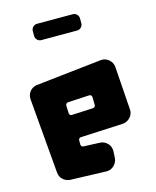

<svg xmlns="http://www.w3.org/2000/svg" viewBox="-133 -1011 897 1104"><g transform="rotate(-15 315.5 -459.5)"><path d="M381 -369Q387 -370 391.5 -374.5Q396 -379 395 -385L394 -431Q394 -438 389 -442.5Q384 -447 377 -446L249 -439Q243 -438 239.5 -433Q236 -428 236 -422L238 -377Q238 -371 242.5 -366.5Q247 -362 254 -363ZM147 -5Q122 -7 104.5 -23.5Q87 -40 85 -65L47 -511Q45 -537 60.5 -557Q76 -577 102 -581L492 -624Q520 -628 542 -610Q564 -592 566 -564L584 -307Q586 -280 567.5 -260Q549 -240 522 -238L271 -226Q264 -226 260 -221.5Q256 -217 256 -211V-186Q256 -180 260 -175.5Q264 -171 271 -171L367 -167Q394 -166 412.5 -146.5Q431 -127 430 -100L428 -60Q426 -34 406.5 -15.5Q387 3 360 2ZM161 -887Q161 -901 171 -911Q181 -921 195 -921H408Q422 -921 432 -911Q442 -901 442 -887V-858Q442 -844 432 -834Q422 -824 408 -824H195Q181 -824 171 -834Q161 -844 161 -858V-887Z"/></g></svg>

Font: d puntillas B to tiptoe
Style: Regular
Weight: 400
Designer: deFharo
Foundry: deFharo.com
Version: Version 1.001 2012